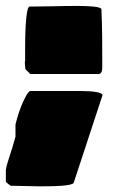

<svg xmlns="http://www.w3.org/2000/svg" viewBox="-24 -538 401 661"><path d="M-3.9 87.9C1 92.8 6.8 97.7 12.7 101.6H23.4C46.9 101.6 80.1 103.5 114.3 103.5C167 103.5 224.9 102 229.8 91.2L328.9 -210.4C328.9 -220.1 295.9 -224.6 255.9 -224.6H80.1C70.3 -224.6 43 -168 29.3 -109.4V-67.4C12.7 -5.9 2 14.6 -3.9 46.9ZM61.5 -324.2C61.5 -315.4 62.5 -307.6 63.5 -299.8L80.1 -283.2H316.4C328.2 -285.6 328.1 -298.1 328.1 -314.5C328.1 -379.9 328.1 -439.5 325.2 -505.9C325.2 -515.6 280.3 -517.6 240.2 -517.6C190.4 -517.6 145.5 -515.6 98.6 -515.6H78.1C62.5 -515.6 62.5 -387.7 62.5 -377V-328.1C61.5 -327.1 61.5 -325.2 61.5 -324.2Z"/></svg>

Font: Bowlby One SC
Style: Regular
Weight: 400
Width: 1
Version: Version 1.2